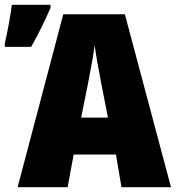

<svg xmlns="http://www.w3.org/2000/svg" viewBox="-40 -775 745 795"><path d="M440 -135H265L240 0H33L222 -716H477L668 0H463ZM380 -426Q359 -533 352 -588Q346 -540 324 -427L296 -288H407ZM-20 -597Q-13 -624 -3.5 -676Q6 -728 9 -755H169V-742Q134 -661 89 -581H-20Z"/></svg>

Font: Noto Sans Display Black Narrow
Style: Regular
Weight: 900
Width: 4
Designer: Monotype Design team
Foundry: Monotype Imaging Inc.
Version: Version 1.000